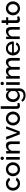

<svg xmlns="http://www.w3.org/2000/svg" viewBox="3164 -3942 1001 7370"><g transform="rotate(-90 3665.0 -257.5)"><path d="M303 10Q242 10 192.5 -12Q143 -34 107.5 -71Q72 -108 52.5 -157.5Q33 -207 33 -262Q33 -317 52 -366Q71 -415 106.5 -452Q142 -489 191 -510.5Q240 -532 302 -532Q383 -532 440.5 -496.5Q498 -461 528 -402L427 -371Q408 -405 374.5 -424Q341 -443 300 -443Q267 -443 237 -429.5Q207 -416 185.5 -392Q164 -368 151.5 -335Q139 -302 139 -262Q139 -223 152 -189.5Q165 -156 187 -131Q209 -106 238 -92.5Q267 -79 301 -79Q322 -79 343 -85Q364 -91 381 -101Q398 -111 411 -124.5Q424 -138 430 -153L531 -123Q518 -94 496.5 -69.5Q475 -45 445 -27.5Q415 -10 379 0Q343 10 303 10Z M852 10Q791 10 742 -12Q693 -34 658 -71Q623 -108 604 -157.5Q585 -207 585 -261Q585 -315 604.5 -364.5Q624 -414 659 -451Q694 -488 743 -510Q792 -532 852 -532Q913 -532 962.5 -510Q1012 -488 1046.5 -451Q1081 -414 1100.5 -364.5Q1120 -315 1120 -261Q1120 -207 1101 -157.5Q1082 -108 1047 -71Q1012 -34 962.5 -12Q913 10 852 10ZM691 -260Q691 -221 703.5 -188Q716 -155 738 -130.5Q760 -106 789 -92.5Q818 -79 852 -79Q886 -79 915.5 -92.5Q945 -106 967 -131Q989 -156 1001.5 -189.5Q1014 -223 1014 -261Q1014 -300 1001.5 -333Q989 -366 967 -390.5Q945 -415 915.5 -429Q886 -443 852 -443Q818 -443 789 -428.5Q760 -414 738 -389.5Q716 -365 703.5 -331.5Q691 -298 691 -260Z M1221 0V-523H1324V0ZM1209 -673Q1209 -700 1228 -719Q1247 -738 1274 -738Q1300 -738 1319 -719Q1338 -700 1338 -673Q1338 -646 1319 -627Q1300 -608 1274 -608Q1247 -608 1228 -627Q1209 -646 1209 -673Z M1923 0H1820V-293Q1820 -370 1795.5 -405Q1771 -440 1723 -440Q1699 -440 1674 -430Q1649 -420 1626.5 -403.5Q1604 -387 1587.5 -363.5Q1571 -340 1562 -312V0H1459V-523H1552V-416Q1567 -442 1589.5 -463.5Q1612 -485 1640 -500.5Q1668 -516 1700 -524Q1732 -532 1766 -532Q1813 -532 1843 -515Q1873 -498 1891 -469Q1909 -440 1916 -400.5Q1923 -361 1923 -317Z M2191 0 1990 -523H2097L2251 -97L2404 -523H2504L2303 0Z M2800 10Q2739 10 2690 -12Q2641 -34 2606 -71Q2571 -108 2552 -157.5Q2533 -207 2533 -261Q2533 -315 2552.5 -364.5Q2572 -414 2607 -451Q2642 -488 2691 -510Q2740 -532 2800 -532Q2861 -532 2910.5 -510Q2960 -488 2994.5 -451Q3029 -414 3048.5 -364.5Q3068 -315 3068 -261Q3068 -207 3049 -157.5Q3030 -108 2995 -71Q2960 -34 2910.5 -12Q2861 10 2800 10ZM2639 -260Q2639 -221 2651.5 -188Q2664 -155 2686 -130.5Q2708 -106 2737 -92.5Q2766 -79 2800 -79Q2834 -79 2863.5 -92.5Q2893 -106 2915 -131Q2937 -156 2949.5 -189.5Q2962 -223 2962 -261Q2962 -300 2949.5 -333Q2937 -366 2915 -390.5Q2893 -415 2863.5 -429Q2834 -443 2800 -443Q2766 -443 2737 -428.5Q2708 -414 2686 -389.5Q2664 -365 2651.5 -331.5Q2639 -298 2639 -260Z M3170 -730H3273V-146Q3273 -125 3276 -113Q3279 -101 3284.5 -94Q3290 -87 3298 -85.5Q3306 -84 3315 -84Q3335 -84 3353 -88.5Q3371 -93 3384 -98L3400 -15Q3376 -6 3344 1Q3312 8 3287 8Q3232 8 3201 -23Q3170 -54 3170 -109Z M3672 5Q3619 5 3575 -17Q3531 -39 3499 -75.5Q3467 -112 3449.5 -160Q3432 -208 3432 -261Q3432 -316 3450 -365.5Q3468 -415 3500 -452Q3532 -489 3576.5 -510.5Q3621 -532 3675 -532Q3707 -532 3734.5 -524Q3762 -516 3786 -501.5Q3810 -487 3830.5 -466.5Q3851 -446 3866 -423V-523H3957V-12Q3957 45 3936 88.5Q3915 132 3878 162Q3841 192 3791 207.5Q3741 223 3683 223Q3595 223 3538.5 192.5Q3482 162 3443 110L3501 56Q3532 99 3580 121.5Q3628 144 3683 144Q3717 144 3748.5 134.5Q3780 125 3803 105.5Q3826 86 3840 57Q3854 28 3854 -12V-96Q3825 -49 3776 -22Q3727 5 3672 5ZM3705 -79Q3731 -79 3755 -88Q3779 -97 3799 -112Q3819 -127 3833.5 -146.5Q3848 -166 3854 -186V-328Q3844 -353 3827 -374Q3810 -395 3789.5 -410.5Q3769 -426 3745 -434.5Q3721 -443 3697 -443Q3660 -443 3630.5 -427Q3601 -411 3580.5 -385Q3560 -359 3548.5 -325.5Q3537 -292 3537 -258Q3537 -221 3550 -188.5Q3563 -156 3585.5 -131.5Q3608 -107 3639 -93Q3670 -79 3705 -79Z M4092 0V-523H4195V0ZM4080 -673Q4080 -700 4099 -719Q4118 -738 4145 -738Q4171 -738 4190 -719Q4209 -700 4209 -673Q4209 -646 4190 -627Q4171 -608 4145 -608Q4118 -608 4099 -627Q4080 -646 4080 -673Z M5126 0H5022V-293Q5022 -368 4997.5 -404Q4973 -440 4925 -440Q4901 -440 4878 -430.5Q4855 -421 4836 -404Q4817 -387 4802 -363Q4787 -339 4779 -311V0H4676V-293Q4676 -370 4651.5 -405Q4627 -440 4579 -440Q4555 -440 4532.5 -430.5Q4510 -421 4491 -404Q4472 -387 4457 -364Q4442 -341 4433 -312V0H4330V-523H4423V-416Q4455 -471 4505.5 -501.5Q4556 -532 4621 -532Q4686 -532 4724 -497.5Q4762 -463 4771 -410Q4805 -470 4854.5 -501Q4904 -532 4968 -532Q5014 -532 5044.5 -515Q5075 -498 5093 -468.5Q5111 -439 5118.5 -400Q5126 -361 5126 -317Z M5491 10Q5430 10 5380.5 -11.5Q5331 -33 5295.5 -70Q5260 -107 5240.5 -156Q5221 -205 5221 -260Q5221 -315 5240.5 -364.5Q5260 -414 5295.5 -451.5Q5331 -489 5381 -510.5Q5431 -532 5492 -532Q5552 -532 5601.5 -510Q5651 -488 5685.5 -451Q5720 -414 5738.5 -366Q5757 -318 5757 -265Q5757 -253 5756 -243Q5755 -233 5754 -227H5331Q5334 -191 5348 -161.5Q5362 -132 5384 -111Q5406 -90 5434.5 -78Q5463 -66 5494 -66Q5517 -66 5539 -72.5Q5561 -79 5579.5 -89Q5598 -99 5613 -114.5Q5628 -130 5635 -148L5724 -124Q5710 -94 5687.5 -70Q5665 -46 5634.5 -28Q5604 -10 5567.5 0Q5531 10 5491 10ZM5656 -296Q5653 -331 5639 -360.5Q5625 -390 5603 -411Q5581 -432 5552.5 -443.5Q5524 -455 5491 -455Q5459 -455 5430.5 -443.5Q5402 -432 5380 -411Q5358 -390 5344.5 -360.5Q5331 -331 5328 -296Z M6314 0H6211V-293Q6211 -370 6186.5 -405Q6162 -440 6114 -440Q6090 -440 6065 -430Q6040 -420 6017.5 -403.5Q5995 -387 5978.5 -363.5Q5962 -340 5953 -312V0H5850V-523H5943V-416Q5958 -442 5980.5 -463.5Q6003 -485 6031 -500.5Q6059 -516 6091 -524Q6123 -532 6157 -532Q6204 -532 6234 -515Q6264 -498 6282 -469Q6300 -440 6307 -400.5Q6314 -361 6314 -317Z M6726 -27Q6716 -22 6701.5 -16Q6687 -10 6669.5 -5Q6652 0 6632 4Q6612 8 6591 8Q6566 8 6543.5 1Q6521 -6 6504 -20Q6487 -34 6477 -56Q6467 -78 6467 -108V-443H6397V-523H6467V-695H6571V-523H6686V-443H6571V-141Q6572 -112 6588.5 -99.5Q6605 -87 6627 -87Q6639 -87 6651 -89.5Q6663 -92 6672.5 -95Q6682 -98 6690 -102Q6698 -106 6703 -108Z M7029 10Q6968 10 6919 -12Q6870 -34 6835 -71Q6800 -108 6781 -157.5Q6762 -207 6762 -261Q6762 -315 6781.5 -364.5Q6801 -414 6836 -451Q6871 -488 6920 -510Q6969 -532 7029 -532Q7090 -532 7139.5 -510Q7189 -488 7223.5 -451Q7258 -414 7277.5 -364.5Q7297 -315 7297 -261Q7297 -207 7278 -157.5Q7259 -108 7224 -71Q7189 -34 7139.5 -12Q7090 10 7029 10ZM6868 -260Q6868 -221 6880.5 -188Q6893 -155 6915 -130.5Q6937 -106 6966 -92.5Q6995 -79 7029 -79Q7063 -79 7092.5 -92.5Q7122 -106 7144 -131Q7166 -156 7178.5 -189.5Q7191 -223 7191 -261Q7191 -300 7178.5 -333Q7166 -366 7144 -390.5Q7122 -415 7092.5 -429Q7063 -443 7029 -443Q6995 -443 6966 -428.5Q6937 -414 6915 -389.5Q6893 -365 6880.5 -331.5Q6868 -298 6868 -260Z"/></g></svg>

Font: Rising Sun Medium
Style: Regular
Weight: 500
Designer: Matt McInerney, Pablo Impallari, Rodrigo Fuenzalida (Raleway font), Stephen Hutchings (Greek), Cristiano Sobral (main ch
Foundry: The Rising Sun Project Authors
Version: Version 4.327; ttfautohint (v1.8.4.7-5d5b-dirty)